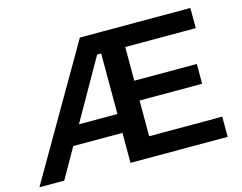

<svg xmlns="http://www.w3.org/2000/svg" viewBox="-102 -851 1262 1002"><g transform="rotate(-15 529.0 -350.0)"><path d="M-5 0 401 -700H531V-591H418L497 -647L129 0ZM187 -162 191 -264H531V-162ZM607 -409H955V-302H606ZM617 -109H1012V0H487V-700H998V-591H617Z"/></g></svg>

Font: MOST Montserrat SemiBold
Style: Regular
Weight: 600
Designer: Julieta Ulanovsky
Foundry: Julieta Ulanovsky
Version: Version 8.000;March 11, 2024;FontCreator 15.0.0.2926 64-bit